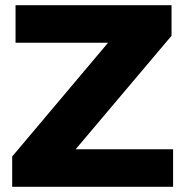

<svg xmlns="http://www.w3.org/2000/svg" viewBox="-20 -721 716 741"><path d="M40 -701H642V-583L272 -145H648V0H27V-117L397 -556H40Z"/></svg>

Font: Alexandria
Style: Bold
Weight: 700
Designer: Mohamed Gaber
Foundry: Kief Type Foundry
Version: Version 5.100